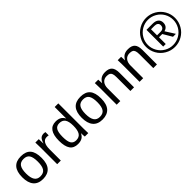

<svg xmlns="http://www.w3.org/2000/svg" viewBox="276 -2006 3298 3298"><g transform="rotate(-45 1924.5 -357.5)"><path d="M513 -265Q513 -126 452 -58Q391 10 275 10Q159 10 100 -60.5Q41 -131 41 -265Q41 -538 278 -538Q399 -538 456 -471.5Q513 -405 513 -265ZM421 -265Q421 -374 388.5 -423.5Q356 -473 279 -473Q202 -473 167.5 -422.5Q133 -372 133 -265Q133 -160 167 -107.5Q201 -55 274 -55Q353 -55 387 -106Q421 -157 421 -265Z M625 0V-405Q625 -461 622 -528H705Q709 -438 709 -420H711Q732 -488 759.5 -513Q787 -538 836 -538Q854 -538 872 -533V-453Q854 -458 825 -458Q770 -458 741.5 -410.5Q713 -363 713 -275V0Z M1289 -85Q1264 -34 1224 -12Q1184 10 1124 10Q1024 10 977 -57.5Q930 -125 930 -262Q930 -538 1124 -538Q1184 -538 1224 -516Q1264 -494 1289 -446H1290L1289 -505V-725H1377V-109Q1377 -26 1380 0H1296Q1294 -8 1292.5 -36Q1291 -64 1291 -85ZM1022 -265Q1022 -154 1051.5 -106Q1081 -58 1147 -58Q1222 -58 1255.5 -110Q1289 -162 1289 -271Q1289 -375 1255.5 -424Q1222 -473 1148 -473Q1081 -473 1051.5 -424Q1022 -375 1022 -265Z M1958 -265Q1958 -126 1897 -58Q1836 10 1720 10Q1604 10 1545 -60.5Q1486 -131 1486 -265Q1486 -538 1723 -538Q1844 -538 1901 -471.5Q1958 -405 1958 -265ZM1866 -265Q1866 -374 1833.5 -423.5Q1801 -473 1724 -473Q1647 -473 1612.5 -422.5Q1578 -372 1578 -265Q1578 -160 1612 -107.5Q1646 -55 1719 -55Q1798 -55 1832 -106Q1866 -157 1866 -265Z M2403 0V-335Q2403 -387 2393 -416Q2383 -445 2360.5 -457.5Q2338 -470 2295 -470Q2231 -470 2194.5 -426.5Q2158 -383 2158 -306V0H2070V-416Q2070 -508 2067 -528H2150Q2150 -526 2150.5 -515Q2151 -504 2152 -490.5Q2153 -477 2154 -438H2155Q2186 -493 2225.5 -515.5Q2265 -538 2324 -538Q2411 -538 2451.5 -495Q2492 -452 2492 -352V0Z M2959 0V-335Q2959 -387 2949 -416Q2939 -445 2916.5 -457.5Q2894 -470 2851 -470Q2787 -470 2750.5 -426.5Q2714 -383 2714 -306V0H2626V-416Q2626 -508 2623 -528H2706Q2706 -526 2706.5 -515Q2707 -504 2708 -490.5Q2709 -477 2710 -438H2711Q2742 -493 2781.5 -515.5Q2821 -538 2880 -538Q2967 -538 3007.5 -495Q3048 -452 3048 -352V0Z M3834 -345Q3834 -251 3787 -168.5Q3740 -86 3657.5 -39Q3575 8 3481 8Q3385 8 3302 -41Q3219 -90 3173.5 -171.5Q3128 -253 3128 -345Q3128 -439 3175.5 -521.5Q3223 -604 3305 -651Q3387 -698 3481 -698Q3576 -698 3658 -650.5Q3740 -603 3787 -521.5Q3834 -440 3834 -345ZM3789 -345Q3789 -428 3748 -498.5Q3707 -569 3635.5 -610.5Q3564 -652 3481 -652Q3399 -652 3327.5 -610.5Q3256 -569 3215 -498Q3174 -427 3174 -345Q3174 -263 3215.5 -191.5Q3257 -120 3328 -79Q3399 -38 3481 -38Q3564 -38 3635.5 -79Q3707 -120 3748 -191.5Q3789 -263 3789 -345ZM3579 -141 3482 -305H3403V-141H3341V-547H3491Q3561 -547 3597.5 -516Q3634 -485 3634 -431Q3634 -381 3609 -351Q3584 -321 3542 -312L3650 -141ZM3572 -430Q3572 -464 3549 -481.5Q3526 -499 3486 -499H3403V-352H3492Q3531 -352 3551.5 -373Q3572 -394 3572 -430Z"/></g></svg>

Font: TharLon
Style: Regular
Weight: 400
Designer: Sai Zin Di Di Zone
Foundry: Sai Zin Di Di Zone, Sun Tun
Version: Version 1.003 September 27 2012